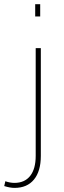

<svg xmlns="http://www.w3.org/2000/svg" viewBox="-89 -684 305 917"><path d="M81.5 -454.1H106V60.5Q106 133.8 73.2 173.6Q40.5 213.4 -19.5 213.4Q-41 213.4 -68.8 204.6L-63.5 181.6Q-41 189.5 -20 189.5Q28.8 189.5 55.2 156Q81.5 122.6 81.5 60.5ZM103 -664.1V-605.5H79.1V-664.1Z"/></svg>

Font: Yantramanav Thin
Style: Regular
Weight: 250
Version: Version 1.001;PS 1.0;hotconv 1.0.72;makeotf.lib2.5.5900; ttf